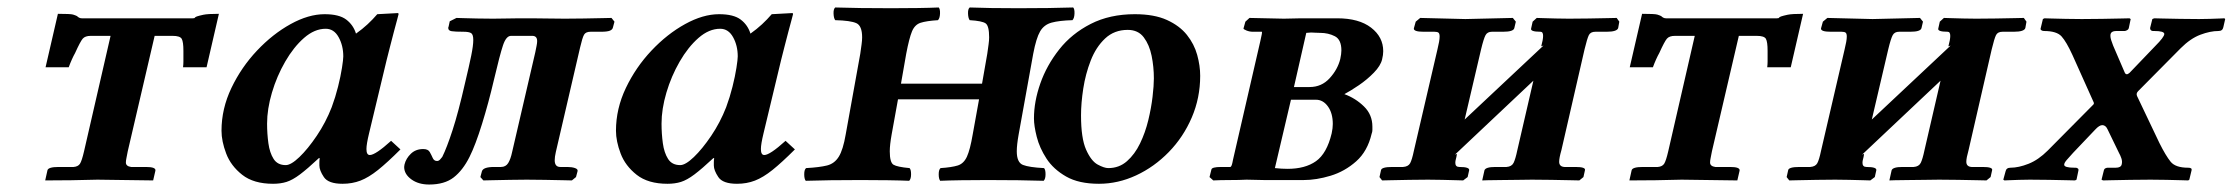

<svg xmlns="http://www.w3.org/2000/svg" viewBox="-20 -482 5977 514"><path d="M322 -77Q320 -66 318.5 -59Q317 -52 317 -47Q317 -37 331 -35H371Q398 -35 396 -25L390 1L241 -1Q212 0 171 0.5Q130 1 101 1L107 -26Q109 -35 137 -35H177Q189 -36 194 -43.5Q199 -51 205 -77L276 -386H223Q208 -386 201.5 -378.5Q195 -371 181 -340Q177 -333 172.5 -323Q168 -313 164 -302H102L135 -445Q169 -445 175.5 -443Q182 -441 186 -439Q192 -433 199 -433H496Q501 -433 501.5 -434.5Q502 -436 507 -438Q513 -440 524.5 -442.5Q536 -445 566 -445L533 -302H470Q471 -310 471 -317.5Q471 -325 471 -330V-346Q471 -370 466.5 -378Q462 -386 442 -386H394Z M835 -39Q835 -42 835 -48Q835 -54 836 -58L834 -59Q803 -30 783 -15Q763 0 747 5Q731 10 711 10Q659 10 628.5 -14Q598 -38 585.5 -71Q573 -104 573 -132Q573 -191 599.5 -246.5Q626 -302 668 -346.5Q710 -391 758 -417.5Q806 -444 849 -444Q888 -444 907 -429.5Q926 -415 933 -392Q950 -404 964 -417Q978 -430 990 -444L1045 -447Q1047 -447 1047 -444Q1047 -444 1043.5 -430.5Q1040 -417 1034.5 -397Q1029 -377 1024 -356.5Q1019 -336 1015 -321L968 -125Q961 -96 961 -83Q961 -67 970 -67Q985 -67 1027 -105L1052 -82Q1017 -47 992 -27Q967 -7 945 1.5Q923 10 897 10Q859 10 847 -8Q835 -26 835 -39ZM868 -195Q878 -222 885 -250Q892 -278 895.5 -300.5Q899 -323 899 -331Q899 -360 886.5 -382.5Q874 -405 852 -405Q822 -405 794 -380.5Q766 -356 743.5 -317Q721 -278 708 -234Q695 -190 695 -151Q695 -124 698.5 -98.5Q702 -73 712.5 -56.5Q723 -40 745 -40Q759 -40 781.5 -61.5Q804 -83 828 -118.5Q852 -154 868 -195Z M1113 -83Q1126 -83 1130.5 -75Q1135 -67 1138.5 -59Q1142 -51 1150 -51Q1155 -51 1159 -56Q1163 -61 1164 -62Q1176 -86 1191.5 -133.5Q1207 -181 1225 -260Q1236 -306 1241.5 -333Q1247 -360 1247 -375Q1247 -390 1241 -393.5Q1235 -397 1221 -397Q1198 -397 1189 -398.5Q1180 -400 1180 -407Q1180 -409 1181 -411L1184 -425L1202 -434Q1202 -434 1218 -433.5Q1234 -433 1257 -432.5Q1280 -432 1300 -432Q1316 -432 1336 -432.5Q1356 -433 1370.5 -433Q1385 -433 1385 -433Q1385 -433 1403 -433Q1421 -433 1446 -432.5Q1471 -432 1492 -432Q1514 -432 1543 -432.5Q1572 -433 1594.5 -433.5Q1617 -434 1617 -434L1625 -424L1621 -409Q1620 -403 1613 -400Q1606 -397 1589 -397H1561Q1548 -397 1543.5 -389Q1539 -381 1533 -355L1468 -75Q1465 -62 1465 -53Q1465 -35 1480 -35H1499Q1511 -35 1519.5 -32Q1528 -29 1526 -23L1522 -8L1511 1Q1511 1 1489 0.5Q1467 0 1438.5 -0.5Q1410 -1 1390 -1Q1373 -1 1345 -0.5Q1317 0 1295.5 0.5Q1274 1 1274 1L1266 -8L1270 -23Q1273 -35 1303 -35H1321Q1334 -35 1340.5 -45.5Q1347 -56 1351 -75L1413 -342Q1415 -352 1416.5 -359.5Q1418 -367 1418 -372Q1418 -386 1405 -386H1348Q1335 -386 1326.5 -360.5Q1318 -335 1302 -267Q1288 -207 1270.5 -150.5Q1253 -94 1237 -62Q1219 -26 1194.5 -7Q1170 12 1129 12Q1100 12 1081 -2Q1062 -16 1062 -35Q1062 -37 1062.5 -39Q1063 -41 1063 -42Q1067 -58 1080 -70.5Q1093 -83 1113 -83Z M1891 -39Q1891 -42 1891 -48Q1891 -54 1892 -58L1890 -59Q1859 -30 1839 -15Q1819 0 1803 5Q1787 10 1767 10Q1715 10 1684.5 -14Q1654 -38 1641.5 -71Q1629 -104 1629 -132Q1629 -191 1655.5 -246.5Q1682 -302 1724 -346.5Q1766 -391 1814 -417.5Q1862 -444 1905 -444Q1944 -444 1963 -429.5Q1982 -415 1989 -392Q2006 -404 2020 -417Q2034 -430 2046 -444L2101 -447Q2103 -447 2103 -444Q2103 -444 2099.5 -430.5Q2096 -417 2090.5 -397Q2085 -377 2080 -356.5Q2075 -336 2071 -321L2024 -125Q2017 -96 2017 -83Q2017 -67 2026 -67Q2041 -67 2083 -105L2108 -82Q2073 -47 2048 -27Q2023 -7 2001 1.5Q1979 10 1953 10Q1915 10 1903 -8Q1891 -26 1891 -39ZM1924 -195Q1934 -222 1941 -250Q1948 -278 1951.5 -300.5Q1955 -323 1955 -331Q1955 -360 1942.5 -382.5Q1930 -405 1908 -405Q1878 -405 1850 -380.5Q1822 -356 1799.5 -317Q1777 -278 1764 -234Q1751 -190 1751 -151Q1751 -124 1754.5 -98.5Q1758 -73 1768.5 -56.5Q1779 -40 1801 -40Q1815 -40 1837.5 -61.5Q1860 -83 1884 -118.5Q1908 -154 1924 -195Z M2707 -122Q2702 -94 2702 -77Q2702 -47 2718.5 -40.5Q2735 -34 2775 -32Q2779 -28 2779 -15.5Q2779 -3 2774 2Q2744 1 2706 0.5Q2668 0 2624 0Q2587 0 2553 0.5Q2519 1 2497 2Q2493 -3 2493 -15.5Q2493 -28 2498 -32Q2528 -34 2544 -39Q2560 -44 2568.5 -62.5Q2577 -81 2584 -122L2601 -216H2384L2367 -122Q2362 -94 2362 -77Q2362 -47 2372 -41Q2382 -35 2415 -32Q2419 -28 2419 -15.5Q2419 -3 2414 2Q2392 1 2357 0.5Q2322 0 2284 0Q2241 0 2203.5 0.5Q2166 1 2137 2Q2133 -3 2133 -15.5Q2133 -28 2138 -32Q2174 -34 2194 -39Q2214 -44 2225.5 -62.5Q2237 -81 2244 -122L2283 -338Q2285 -352 2286.5 -363Q2288 -374 2288 -382Q2288 -413 2272.5 -420Q2257 -427 2216 -428Q2212 -433 2211.5 -445.5Q2211 -458 2216 -462Q2246 -461 2284 -460.5Q2322 -460 2366 -460Q2403 -460 2437 -460.5Q2471 -461 2493 -462Q2497 -458 2496.5 -445.5Q2496 -433 2491 -428Q2460 -426 2444.5 -421Q2429 -416 2421.5 -398Q2414 -380 2406 -338L2392 -258H2609L2623 -338Q2625 -352 2626.5 -363Q2628 -374 2628 -382Q2628 -413 2618.5 -419.5Q2609 -426 2576 -428Q2572 -433 2571.5 -445.5Q2571 -458 2576 -462Q2599 -461 2633.5 -460.5Q2668 -460 2706 -460Q2749 -460 2786.5 -460.5Q2824 -461 2853 -462Q2857 -458 2856.5 -445.5Q2856 -433 2851 -428Q2816 -427 2795.5 -421.5Q2775 -416 2764.5 -398Q2754 -380 2746 -338Z M2748 -165Q2748 -210 2765 -258.5Q2782 -307 2815.5 -349.5Q2849 -392 2900 -418Q2951 -444 3018 -444Q3070 -444 3104 -428.5Q3138 -413 3157.5 -388.5Q3177 -364 3185 -335Q3193 -306 3193 -279Q3193 -220 3170.5 -167.5Q3148 -115 3109 -75Q3070 -35 3021.5 -12.5Q2973 10 2922 10Q2868 10 2834 -9.5Q2800 -29 2781.5 -57.5Q2763 -86 2755.5 -115.5Q2748 -145 2748 -165ZM2874 -173Q2874 -112 2887.5 -81.5Q2901 -51 2918.5 -41.5Q2936 -32 2947 -32Q2976 -32 2997 -50.5Q3018 -69 3032 -98Q3046 -127 3054 -160Q3062 -193 3065.5 -223Q3069 -253 3069 -272Q3069 -303 3063 -332.5Q3057 -362 3042 -382Q3027 -402 2999 -402Q2963 -402 2938.5 -379Q2914 -356 2900 -320Q2886 -284 2880 -245Q2874 -206 2874 -173Z M3228 1 3218 -8 3223 -28Q3224 -35 3249 -35H3274Q3276 -36 3277.5 -40Q3279 -44 3281 -55L3354 -372Q3360 -397 3358 -397H3334Q3325 -397 3316.5 -400.5Q3308 -404 3309 -406L3314 -424L3325 -434L3417 -432Q3428 -432 3440 -432.5Q3452 -433 3463 -433H3560Q3618 -433 3650.5 -408Q3683 -383 3683 -345Q3683 -335 3680 -323Q3676 -306 3658 -287.5Q3640 -269 3618 -254Q3596 -239 3579 -230Q3609 -219 3631.5 -197Q3654 -175 3654 -143Q3654 -139 3654 -134Q3654 -129 3652 -124Q3641 -77 3610.5 -50Q3580 -23 3542 -11.5Q3504 0 3470 0H3364L3317 -1Q3298 0 3272.5 0Q3247 0 3228 1ZM3444 -249H3486Q3518 -249 3539.5 -272.5Q3561 -296 3568 -324Q3571 -338 3571 -347Q3571 -376 3553.5 -385Q3536 -394 3514 -394Q3505 -394 3499.5 -394.5Q3494 -395 3490 -395Q3487 -395 3484 -394.5Q3481 -394 3477 -394ZM3436 -215 3393 -32Q3402 -31 3410.5 -30.5Q3419 -30 3427 -30Q3474 -30 3503 -50.5Q3532 -71 3545 -125Q3548 -139 3548 -150Q3548 -179 3535 -197Q3522 -215 3503 -215Z M3903 -431 4030 -434 4038 -424 4034 -407Q4032 -397 4004 -397H3974Q3962 -397 3957 -388Q3952 -379 3945 -350L3901 -162Q3954 -212 4007 -261.5Q4060 -311 4112 -360L4106 -358Q4111 -376 4111 -386Q4111 -397 4104 -397Q4076 -397 4079 -406L4083 -424L4094 -434Q4094 -434 4109.5 -433.5Q4125 -433 4145.5 -432.5Q4166 -432 4180 -432Q4203 -432 4233 -432.5Q4263 -433 4285.5 -433.5Q4308 -434 4308 -434L4315 -424L4312 -407Q4309 -397 4281 -397H4251Q4238 -397 4233.5 -388Q4229 -379 4222 -350L4160 -80Q4154 -59 4154 -49Q4154 -36 4168 -35H4198Q4226 -35 4223 -26L4219 -8L4208 1Q4208 1 4185.5 0.5Q4163 0 4133 -0.5Q4103 -1 4081 -1Q4065 -1 4042.5 -0.5Q4020 0 3998.5 0Q3977 0 3962.5 0.5Q3948 1 3948 1L3954 -26Q3957 -35 3983 -35H4013Q4027 -36 4032 -46Q4037 -56 4042 -80L4085 -266Q4033 -217 3980.5 -167.5Q3928 -118 3875 -68L3880 -70V-68Q3879 -61 3877.5 -56Q3876 -51 3876 -46Q3876 -35 3887 -35Q3915 -35 3913 -26L3909 -8L3897 1Q3897 1 3880 0.5Q3863 0 3841 -0.5Q3819 -1 3803 -1Q3782 -1 3753 -0.5Q3724 0 3702 0.5Q3680 1 3680 1L3673 -8L3677 -26Q3678 -35 3707 -35H3736Q3750 -36 3755 -45Q3760 -54 3765 -78L3828 -349Q3834 -373 3834 -384Q3834 -392 3831 -394.5Q3828 -397 3820 -397H3791Q3764 -397 3765 -406L3770 -424L3782 -434Z M4563 -77Q4561 -66 4559.5 -59Q4558 -52 4558 -47Q4558 -37 4572 -35H4612Q4639 -35 4637 -25L4631 1L4482 -1Q4453 0 4412 0.5Q4371 1 4342 1L4348 -26Q4350 -35 4378 -35H4418Q4430 -36 4435 -43.5Q4440 -51 4446 -77L4517 -386H4464Q4449 -386 4442.5 -378.5Q4436 -371 4422 -340Q4418 -333 4413.5 -323Q4409 -313 4405 -302H4343L4376 -445Q4410 -445 4416.5 -443Q4423 -441 4427 -439Q4433 -433 4440 -433H4737Q4742 -433 4742.5 -434.5Q4743 -436 4748 -438Q4754 -440 4765.5 -442.5Q4777 -445 4807 -445L4774 -302H4711Q4712 -310 4712 -317.5Q4712 -325 4712 -330V-346Q4712 -370 4707.5 -378Q4703 -386 4683 -386H4635Z M4993 -431 5120 -434 5128 -424 5124 -407Q5122 -397 5094 -397H5064Q5052 -397 5047 -388Q5042 -379 5035 -350L4991 -162Q5044 -212 5097 -261.5Q5150 -311 5202 -360L5196 -358Q5201 -376 5201 -386Q5201 -397 5194 -397Q5166 -397 5169 -406L5173 -424L5184 -434Q5184 -434 5199.5 -433.5Q5215 -433 5235.5 -432.5Q5256 -432 5270 -432Q5293 -432 5323 -432.5Q5353 -433 5375.5 -433.5Q5398 -434 5398 -434L5405 -424L5402 -407Q5399 -397 5371 -397H5341Q5328 -397 5323.5 -388Q5319 -379 5312 -350L5250 -80Q5244 -59 5244 -49Q5244 -36 5258 -35H5288Q5316 -35 5313 -26L5309 -8L5298 1Q5298 1 5275.5 0.5Q5253 0 5223 -0.5Q5193 -1 5171 -1Q5155 -1 5132.5 -0.5Q5110 0 5088.5 0Q5067 0 5052.5 0.5Q5038 1 5038 1L5044 -26Q5047 -35 5073 -35H5103Q5117 -36 5122 -46Q5127 -56 5132 -80L5175 -266Q5123 -217 5070.5 -167.5Q5018 -118 4965 -68L4970 -70V-68Q4969 -61 4967.5 -56Q4966 -51 4966 -46Q4966 -35 4977 -35Q5005 -35 5003 -26L4999 -8L4987 1Q4987 1 4970 0.5Q4953 0 4931 -0.5Q4909 -1 4893 -1Q4872 -1 4843 -0.5Q4814 0 4792 0.5Q4770 1 4770 1L4763 -8L4767 -26Q4768 -35 4797 -35H4826Q4840 -36 4845 -45Q4850 -54 4855 -78L4918 -349Q4924 -373 4924 -384Q4924 -392 4921 -394.5Q4918 -397 4910 -397H4881Q4854 -397 4855 -406L4860 -424L4872 -434Z M5530 -73Q5520 -62 5513 -54Q5506 -46 5506 -41Q5506 -33 5534 -33H5538Q5546 -31 5544 -25L5539 -1L5535 1Q5535 1 5514.5 0.5Q5494 0 5466 -0.5Q5438 -1 5414 -1Q5401 -1 5385 -0.5Q5369 0 5357.5 0.5Q5346 1 5346 1L5343 -1L5349 -23Q5351 -33 5362 -33Q5384 -33 5410.5 -43.5Q5437 -54 5462 -79L5582 -200Q5587 -204 5585 -208L5528 -335Q5512 -370 5499 -384.5Q5486 -399 5452 -399Q5448 -399 5445 -401Q5442 -403 5443 -406L5449 -431L5453 -433Q5453 -433 5470 -432.5Q5487 -432 5510.5 -431.5Q5534 -431 5553 -431Q5578 -431 5607.5 -431.5Q5637 -432 5659 -432.5Q5681 -433 5681 -433L5684 -431L5679 -407Q5678 -403 5674 -401Q5670 -399 5668 -399H5645Q5632 -399 5630 -390Q5629 -383 5632 -374Q5635 -365 5637 -360L5668 -288Q5672 -279 5681 -287L5750 -359Q5774 -383 5774 -391Q5774 -399 5747 -399H5743Q5736 -400 5736 -407L5742 -431L5747 -433Q5747 -433 5767 -432.5Q5787 -432 5815.5 -431.5Q5844 -431 5867 -431Q5880 -431 5896 -431.5Q5912 -432 5923.5 -432.5Q5935 -433 5935 -433L5937 -431L5932 -409Q5930 -399 5919 -399Q5897 -399 5870.5 -389Q5844 -379 5818 -353L5704 -238Q5698 -232 5701 -225L5761 -99Q5778 -65 5791 -49Q5804 -33 5838 -33Q5849 -33 5847 -26L5841 -1L5838 1Q5838 1 5821 0.5Q5804 0 5780.5 -0.5Q5757 -1 5737 -1Q5713 -1 5683 -0.5Q5653 0 5631.5 0.5Q5610 1 5610 1L5606 -1L5612 -25Q5613 -30 5616.5 -31.5Q5620 -33 5622 -33H5644Q5658 -33 5660 -42Q5662 -50 5659 -58.5Q5656 -67 5653 -72L5622 -136Q5617 -147 5608 -147Q5600 -147 5589 -135Z"/></svg>

Font: Libertinus Serif Semibold Italic
Style: Regular
Weight: 600
Italic angle: -11.5°
Designer: Philipp H. Poll, Khaled Hosny
Foundry: Caleb Maclennan
Version: Version 7.051;RELEASE